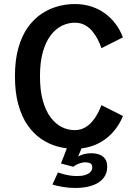

<svg xmlns="http://www.w3.org/2000/svg" viewBox="-20 -726 690 951"><path d="M353.5 205Q338.5 205 322.8 203.8Q307 202.5 292 200Q277 197.5 263.8 194.5Q250.5 191.5 239.5 188L267 128.5Q283.5 134 298.8 137.8Q314 141.5 329.8 143.8Q345.5 146 363 146Q385.5 146 402 140.8Q418.5 135.5 427.8 126Q437 116.5 437 103Q437 88 427.2 83Q417.5 78 402 78Q392.5 78 381.5 81Q370.5 84 360.2 89Q350 94 343.5 100L282 84L314.5 0H387.5L355.5 77L349 66Q354.5 57 366.8 49.5Q379 42 396 37.5Q413 33 432 33Q452.5 33 470.5 39Q488.5 45 499.8 59.8Q511 74.5 511 100.5Q511 134.5 491 158Q471 181.5 435.5 193.2Q400 205 353.5 205ZM348.5 11Q306 11 263.5 -0.8Q221 -12.5 183.2 -38.5Q145.5 -64.5 116.5 -106.2Q87.5 -148 70.8 -208Q54 -268 54 -348Q54 -428 70.8 -487.8Q87.5 -547.5 117 -589.2Q146.5 -631 184.5 -656.8Q222.5 -682.5 265 -694.2Q307.5 -706 350.5 -706Q393.5 -706 430.8 -694.2Q468 -682.5 498.2 -660.8Q528.5 -639 551.5 -608.8Q574.5 -578.5 589 -541L482.5 -487.5Q475.5 -508.5 464.2 -530.5Q453 -552.5 437.2 -571.5Q421.5 -590.5 400 -602Q378.5 -613.5 350 -613.5Q318 -613.5 287.2 -598.8Q256.5 -584 231.8 -552Q207 -520 192.5 -469.5Q178 -419 178 -348Q178 -277 192.5 -226.2Q207 -175.5 231.5 -143.5Q256 -111.5 286.2 -96.5Q316.5 -81.5 348.5 -81.5Q377 -81.5 398.8 -93.2Q420.5 -105 436.5 -123.8Q452.5 -142.5 463.8 -164Q475 -185.5 482.5 -205L589 -151.5Q574.5 -115.5 551.5 -85.8Q528.5 -56 498 -34.2Q467.5 -12.5 430 -0.8Q392.5 11 348.5 11Z"/></svg>

Font: Trispace Thin Medium
Style: Regular
Weight: 500
Version: Version 1.210